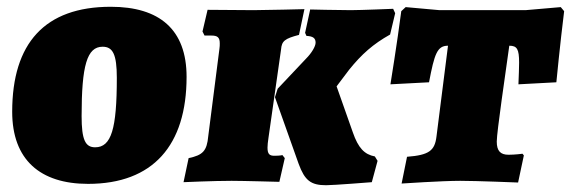

<svg xmlns="http://www.w3.org/2000/svg" viewBox="-20 -534 1686 567"><path d="M240 9C432 9 531 -105 531 -307C531 -447 451 -514 307 -514C112 -514 16 -406 16 -204C16 -62 99 9 240 9ZM261 -99C232 -99 221 -121 221 -191C221 -341 237 -396 283 -396C313 -396 325 -374 325 -304C325 -154 309 -99 261 -99Z M800 -272 792 -247 862 -50C880 -1 898 13 943 13C965 13 1078 4 1078 4L1095 -59L1087 -72C1056 -78 1038 -97 1022 -143L974 -279L1011 -328C1048 -374 1082 -404 1132 -432L1147 -495L1141 -508C1141 -508 1045 -504 1016 -504C978 -504 896 -506 896 -506L881 -437L885 -428C905 -427 912 -421 912 -408C912 -397 900 -377 884 -361ZM628 -390 595 -132C591 -88 579 -76 537 -67L522 4C522 4 611 0 664 0C698 0 805 3 805 3L821 -67L814 -76C814 -76 808 -74 790 -74C776 -74 770 -79 770 -98C770 -105 771 -115 773 -128L810 -388C812 -413 821 -420 863 -431L879 -507C879 -507 763 -504 729 -504L593 -505L578 -441L584 -429H604C622 -429 629 -424 629 -406C629 -401 629 -396 628 -390Z M1303 -399 1269 -131C1264 -89 1247 -76 1182 -71L1166 8C1166 8 1285 0 1339 0C1387 0 1510 5 1510 5L1527 -75L1523 -80C1523 -80 1501 -77 1482 -77C1458 -77 1447 -88 1447 -116C1447 -144 1473 -319 1484 -399C1507 -399 1513 -389 1513 -349C1513 -333 1512 -312 1511 -285L1623 -291C1623 -291 1634 -405 1646 -501L1636 -513L1532 -504H1278L1178 -513L1165 -501C1153 -408 1133 -285 1133 -285L1247 -291C1263 -375 1271 -399 1303 -399Z"/></svg>

Font: Alegreya SC Black
Style: Italic
Weight: 900
Italic angle: -7°
Designer: Juan Pablo del Peral
Foundry: Huerta Tipografica
Version: Version 2.007;PS 002.007;hotconv 1.0.88;makeotf.lib2.5.64775